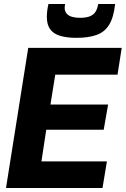

<svg xmlns="http://www.w3.org/2000/svg" viewBox="-20 -939 628 959"><path d="M10 0 121 -700H588L567 -566H256L232 -417H520L498 -291H211L187 -133H514L492 0ZM362 -750Q314 -750 280.5 -760Q247 -770 230.5 -793Q214 -816 214 -854Q214 -870 216 -886Q218 -902 222 -919H305Q304 -912 303.5 -907Q303 -902 303 -897Q304 -881 314 -870Q324 -859 341.5 -854.5Q359 -850 379 -850Q412 -850 431 -858.5Q450 -867 458.5 -882.5Q467 -898 471 -919H555Q548 -853 525.5 -816Q503 -779 462.5 -764.5Q422 -750 362 -750Z"/></svg>

Font: Georama ExtraCondensed Thin
Style: Bold Italic
Weight: 700
Italic angle: -9°
Version: Version 1.001